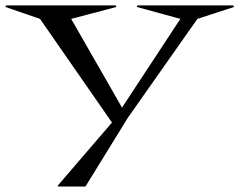

<svg xmlns="http://www.w3.org/2000/svg" viewBox="-125 -435 885 710"><path d="M-105 -409.2 -103 -415H303.2L305.2 -409.2L138.2 -365.2L326.2 -37.1L542 -365.2L380.9 -409.2L382.8 -415H737.8L740.2 -409.2L605 -365.2L348.1 0L190.9 254.9H88.9V251L289.1 18.1L22.9 -365.2Z"/></svg>

Font: Halibut Exp
Style: Regular
Weight: 400
Width: 7
Designer: Matteo Maggi
Foundry: Collletttivo
Version: Version 3.080 | FøM Fix